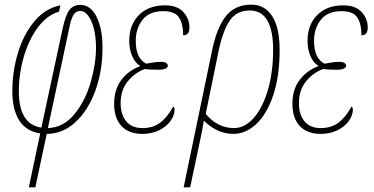

<svg xmlns="http://www.w3.org/2000/svg" viewBox="-20 -566 1608 826"><path d="M153 8Q93 -1 63 -47.5Q33 -94 33 -174Q33 -259 57.5 -339.5Q82 -420 129 -475.5Q176 -531 240 -543L234 -516Q182 -501 142.5 -447.5Q103 -394 82 -320.5Q61 -247 61 -174Q61 -31 158 -17L249 -441Q262 -502 279 -523.5Q296 -545 325 -545Q370 -545 395.5 -493.5Q421 -442 421 -361Q421 -259 389.5 -174Q358 -89 303.5 -39.5Q249 10 181 10L132 240H104ZM393 -360Q393 -408 383.5 -444Q374 -480 358.5 -499.5Q343 -519 326 -519Q306 -519 295.5 -501Q285 -483 277 -441L186 -15Q253 -17 300 -74.5Q347 -132 370 -212Q393 -292 393 -360Z M471 -119Q471 -181 502 -222Q533 -263 582 -281V-283Q561 -296 548.5 -325Q536 -354 536 -391Q536 -459 577.5 -501Q619 -543 689 -543Q743 -543 769 -514Q795 -485 795 -448Q795 -414 768 -414Q768 -464 750 -491Q732 -518 682 -518Q622 -518 593 -480.5Q564 -443 564 -391Q564 -354 574.5 -329.5Q585 -305 609 -292Q616 -293 635 -296.5Q654 -300 672 -300Q688 -300 695 -295Q702 -290 702 -283Q702 -276 692 -271Q682 -266 663 -266Q624 -266 603 -269Q561 -254 530 -216.5Q499 -179 499 -122Q499 -73 523 -44Q547 -15 593 -15Q637 -15 668 -37.5Q699 -60 725 -107Q728 -107 729.5 -102.5Q731 -98 731 -94Q731 -70 713.5 -45.5Q696 -21 664.5 -5.5Q633 10 593 10Q534 10 502.5 -24Q471 -58 471 -119Z M891 -342Q911 -444 950.5 -495Q990 -546 1061 -546Q1119 -546 1151 -496.5Q1183 -447 1183 -351Q1183 -237 1155 -155Q1127 -73 1081.5 -31.5Q1036 10 985 10Q914 10 857 -47Q849 1 841 37L798 240H770ZM1155 -353Q1155 -435 1130 -478Q1105 -521 1054 -521Q998 -521 968 -477Q938 -433 919 -340L865 -76Q916 -15 987 -15Q1033 -15 1071.5 -58.5Q1110 -102 1132.5 -179Q1155 -256 1155 -353Z M1238 -119Q1238 -181 1269 -222Q1300 -263 1349 -281V-283Q1328 -296 1315.5 -325Q1303 -354 1303 -391Q1303 -459 1344.5 -501Q1386 -543 1456 -543Q1510 -543 1536 -514Q1562 -485 1562 -448Q1562 -414 1535 -414Q1535 -464 1517 -491Q1499 -518 1449 -518Q1389 -518 1360 -480.5Q1331 -443 1331 -391Q1331 -354 1341.5 -329.5Q1352 -305 1376 -292Q1383 -293 1402 -296.5Q1421 -300 1439 -300Q1455 -300 1462 -295Q1469 -290 1469 -283Q1469 -276 1459 -271Q1449 -266 1430 -266Q1391 -266 1370 -269Q1328 -254 1297 -216.5Q1266 -179 1266 -122Q1266 -73 1290 -44Q1314 -15 1360 -15Q1404 -15 1435 -37.5Q1466 -60 1492 -107Q1495 -107 1496.5 -102.5Q1498 -98 1498 -94Q1498 -70 1480.5 -45.5Q1463 -21 1431.5 -5.5Q1400 10 1360 10Q1301 10 1269.5 -24Q1238 -58 1238 -119Z"/></svg>

Font: Noto Serif CondThin
Style: Italic
Weight: 250
Width: 3
Italic angle: -12°
Designer: Monotype Design Team
Foundry: Monotype Imaging Inc.
Version: Version 1.001